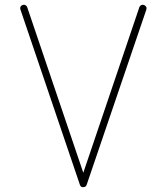

<svg xmlns="http://www.w3.org/2000/svg" viewBox="-20 -772 701 807"><path d="M315.9 4.9C317.9 11.7 322.8 15.1 330.1 14.6C337.4 14.6 342.3 11.2 344.2 4.9L595.2 -731.9C595.7 -733.4 595.7 -735.4 595.7 -736.8C596.2 -739.3 595.7 -741.2 594.2 -743.7C591.8 -747.1 588.9 -749.5 585.4 -751C584 -751.5 582 -752 580.6 -752C578.6 -752 576.7 -751.5 574.2 -750.5C569.8 -749 567.4 -746.1 565.9 -742.2L330.1 -45.9L94.2 -742.2C92.8 -746.1 89.8 -749 86.4 -750.5C84.5 -751.5 82.5 -752 80.1 -752C78.6 -752 76.7 -751.5 75.2 -751C70.8 -749.5 67.9 -747.1 66.4 -743.7C65.4 -741.7 64.9 -739.7 64.9 -737.3C64.9 -735.4 65.4 -733.4 65.9 -731.9Z"/></svg>

Font: Nemoy
Style: Light
Weight: 300
Designer: BSozoo
Foundry: BSozoo
Version: Version 001.000